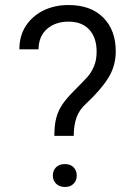

<svg xmlns="http://www.w3.org/2000/svg" viewBox="-20 -738 536 763"><path d="M278 -381Q314 -417 328.5 -433.5Q343 -450 353.5 -474.5Q364 -499 364 -533Q364 -588 335 -620Q306 -652 252 -652Q201 -652 167.5 -623.5Q134 -595 133 -542H57Q57 -596 83 -635.5Q109 -675 153 -696.5Q197 -718 252 -718Q341 -718 390.5 -668Q440 -618 440 -534Q440 -475 409.5 -427Q379 -379 322 -326Q295 -302 284 -270.5Q273 -239 273 -198H196Q196 -242 204 -271Q212 -300 228.5 -324Q245 -348 278 -381ZM238 -86Q260 -86 272.5 -73Q285 -60 285 -40Q285 -21 272.5 -8Q260 5 238 5Q216 5 203 -8Q190 -21 190 -40Q190 -60 202.5 -73Q215 -86 238 -86Z"/></svg>

Font: Freesentation 4 Regular
Style: Regular
Weight: 400
Designer: glyphs from Roboto by Christian Robertson / Hangul glyphs from Noto Sans CJK(Source Han Sans) by Jang Soo-young and Kang
Foundry: PT&
Version: Version 2.001